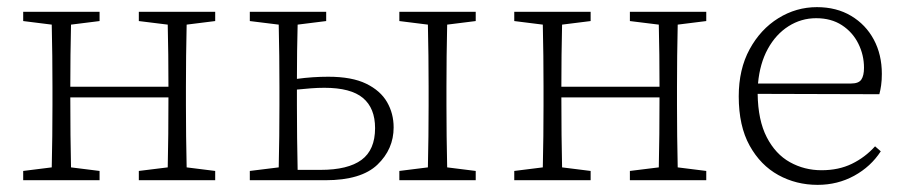

<svg xmlns="http://www.w3.org/2000/svg" viewBox="-20 -505 2538 538"><path d="M369 -446V-472H583V-446L503 -436Q502 -398 501.5 -348.5Q501 -299 501 -262V-210Q501 -173 501.5 -123.5Q502 -74 503 -36L583 -26V0H369V-26L450 -36Q451 -75 451.5 -129Q452 -183 452 -232H177Q177 -180 177.5 -127Q178 -74 179 -36L259 -26V0H45V-26L125 -36Q126 -74 126.5 -123.5Q127 -173 127 -210V-262Q127 -299 126.5 -348.5Q126 -398 125 -436L45 -446V-472H259V-446L179 -436Q178 -399 177.5 -350.5Q177 -302 177 -262H452Q452 -303 451.5 -351Q451 -399 450 -436Z M1099 -446V-472H1313V-446L1233 -436Q1232 -398 1231.5 -348.5Q1231 -299 1231 -262V-210Q1231 -173 1231.5 -123.5Q1232 -74 1233 -36L1313 -26V0H1099V-26L1179 -36Q1180 -74 1180.5 -123.5Q1181 -173 1181 -210V-262Q1181 -299 1180.5 -348.5Q1180 -398 1179 -436ZM680 -446V-472H894V-446L814 -436Q813 -403 812.5 -361.5Q812 -320 812 -284Q856 -290 900 -290Q966 -290 1006 -270.5Q1046 -251 1064.5 -219Q1083 -187 1083 -148Q1083 -87 1037.5 -43.5Q992 0 892 0H680V-26L761 -36Q762 -74 762.5 -123.5Q763 -173 763 -210V-262Q763 -299 762.5 -348.5Q762 -398 761 -436ZM812 -210Q812 -171 812.5 -119Q813 -67 814 -29H878Q955 -29 993 -57Q1031 -85 1031 -146Q1031 -202 997 -230.5Q963 -259 889 -259Q870 -259 851 -257.5Q832 -256 812 -254Z M1745 -446V-472H1959V-446L1879 -436Q1878 -398 1877.5 -348.5Q1877 -299 1877 -262V-210Q1877 -173 1877.5 -123.5Q1878 -74 1879 -36L1959 -26V0H1745V-26L1826 -36Q1827 -75 1827.5 -129Q1828 -183 1828 -232H1553Q1553 -180 1553.5 -127Q1554 -74 1555 -36L1635 -26V0H1421V-26L1501 -36Q1502 -74 1502.5 -123.5Q1503 -173 1503 -210V-262Q1503 -299 1502.5 -348.5Q1502 -398 1501 -436L1421 -446V-472H1635V-446L1555 -436Q1554 -399 1553.5 -350.5Q1553 -302 1553 -262H1828Q1828 -303 1827.5 -351Q1827 -399 1826 -436Z M2267 -454Q2225 -454 2189.5 -431.5Q2154 -409 2131.5 -368Q2109 -327 2104 -271H2365Q2386 -271 2393.5 -282Q2401 -293 2401 -315Q2401 -351 2385 -383Q2369 -415 2339 -434.5Q2309 -454 2267 -454ZM2271 13Q2211 13 2161 -14.5Q2111 -42 2080.5 -97Q2050 -152 2050 -235Q2050 -311 2080.5 -367Q2111 -423 2161 -454Q2211 -485 2269 -485Q2324 -485 2365 -460.5Q2406 -436 2428.5 -394Q2451 -352 2451 -298Q2451 -280 2449 -266Q2447 -252 2444 -241L2103 -242Q2104 -168 2128.5 -120.5Q2153 -73 2193.5 -50.5Q2234 -28 2282 -28Q2330 -28 2367 -46Q2404 -64 2432 -95L2448 -81Q2420 -38 2373.5 -12.5Q2327 13 2271 13Z"/></svg>

Font: Source Serif Pro Light
Style: Regular
Weight: 300
Designer: Frank Grießhammer
Foundry: Adobe Systems Incorporated
Version: Version 3.001;hotconv 1.0.111;makeotfexe 2.5.65597